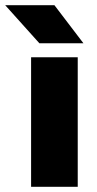

<svg xmlns="http://www.w3.org/2000/svg" viewBox="-65 -721 375 741"><path d="M55 0V-500H235V0ZM87 -554 -45 -701H145L257 -554Z"/></svg>

Font: Figtree Light Black
Style: Regular
Weight: 900
Version: Version 2.000